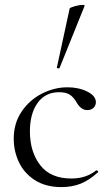

<svg xmlns="http://www.w3.org/2000/svg" viewBox="-20 -751 451 783"><path d="M36 -185Q36 -249 68.5 -296.5Q101 -344 151.5 -369.5Q202 -395 255 -395Q301 -395 336 -377.5Q371 -360 371 -334Q371 -321 361.5 -311.5Q352 -302 336 -302Q310 -302 292 -334Q280 -355 264.5 -365Q249 -375 221 -375Q165 -375 133.5 -331.5Q102 -288 102 -215Q102 -132 144 -77.5Q186 -23 271 -23Q331 -23 372 -56H374Q377 -56 379.5 -53Q382 -50 379 -48Q344 -16 309 -2Q274 12 231 12Q166 12 122 -16.5Q78 -45 57 -90Q36 -135 36 -185ZM219 -472Q216 -472 213.5 -473.5Q211 -475 212 -476L264 -716Q265 -720 284.5 -725.5Q304 -731 317 -731Q326 -731 325 -727L223 -474Q223 -472 219 -472Z"/></svg>

Font: Cormorant Garamond
Style: Regular
Weight: 400
Designer: Christian Thalmann (Catharsis Fonts)
Version: Version 3.000